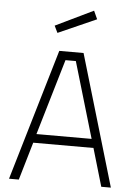

<svg xmlns="http://www.w3.org/2000/svg" viewBox="-61 -971 715 1016"><g transform="rotate(5 296.5 -462.5)"><path d="M26 0 232 -697H361L567 0H516L457 -201H137L78 0ZM269 -651 150 -248H443L324 -651ZM196 -828 397 -925 417 -881 214 -791Z"/></g></svg>

Font: TitilliumText
Style: Light
Weight: 300
Designer: Accademia di Belle Arti di Urbino and others
Foundry: Accademia di Belle Arti di Urbino and others.
Version: Version 60.001